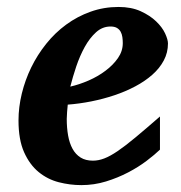

<svg xmlns="http://www.w3.org/2000/svg" viewBox="-20 -520 520 552"><path d="M333 -396Q333 -404.8 331.8 -413.3Q330.6 -421.9 326.9 -428.7Q323.2 -435.5 316.2 -439.7Q309.1 -443.8 297.9 -443.8Q274.4 -443.8 256.1 -427.2Q237.8 -410.6 223.6 -385Q209.5 -359.4 199.2 -328.9Q189 -298.3 182.1 -271Q208 -276.9 234.9 -288.6Q261.7 -300.3 283.4 -316.7Q305.2 -333 319.1 -353Q333 -373 333 -396ZM462.9 -395Q462.9 -368.7 450.9 -346.2Q439 -323.7 418 -305.2Q397 -286.6 368.9 -271.7Q340.8 -256.8 308.8 -246.1Q276.9 -235.4 242.4 -228.5Q208 -221.7 174.8 -219.2Q173.8 -210 172.9 -198.2Q171.9 -186.5 171.9 -178.2Q171.9 -152.3 175.8 -130.4Q179.7 -108.4 188.5 -92.3Q197.3 -76.2 211.7 -67.1Q226.1 -58.1 247.1 -58.1Q263.2 -58.1 279.8 -64.5Q296.4 -70.8 318.4 -85.7Q340.3 -100.6 369.6 -125Q398.9 -149.4 439.9 -185.1V-89.8Q425.3 -75.7 401.9 -57.9Q378.4 -40 348.6 -24.4Q318.8 -8.8 284.7 1.7Q250.5 12.2 213.9 12.2Q181.2 12.2 148.9 3.9Q116.7 -4.4 91.1 -25.4Q65.4 -46.4 49.3 -82.3Q33.2 -118.2 33.2 -173.8Q33.2 -211.9 42.7 -251Q52.2 -290 69.8 -326.2Q87.4 -362.3 112.8 -394Q138.2 -425.8 170.2 -449.2Q202.1 -472.7 240.2 -486.3Q278.3 -500 320.8 -500Q357.4 -500 384.3 -487.8Q411.1 -475.6 428.7 -458.7Q446.3 -441.9 454.6 -424.1Q462.9 -406.2 462.9 -395Z"/></svg>

Font: Charis SIL Phon
Style: Bold Italic
Weight: 700
Italic angle: -11°
Foundry: SIL International
Version: Version 5.000